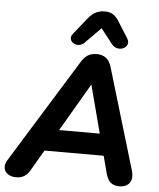

<svg xmlns="http://www.w3.org/2000/svg" viewBox="-71 -1008 886 1070"><g transform="rotate(5 372.0 -473.0)"><path d="M59 9Q32 9 13.5 -3.5Q-5 -16 -8.5 -36.5Q-12 -57 3 -82L361 -661Q378 -689 398 -701.5Q418 -714 449 -714Q480 -714 500.5 -698Q521 -682 530 -650L699 -85Q708 -54 702 -33.5Q696 -13 679 -2Q662 9 638 9Q604 9 586.5 -7.5Q569 -24 560 -59L527 -185L572 -153H166L221 -182L136 -36Q123 -14 104.5 -2.5Q86 9 59 9ZM431 -540 259 -246 237 -274H541L511 -243L433 -540ZM374 -771Q359 -757 342 -756Q325 -755 312 -763.5Q299 -772 296 -786Q293 -800 306 -816L379 -907Q399 -932 421.5 -943.5Q444 -955 473 -955Q501 -955 521 -941Q541 -927 556 -900L607 -819Q620 -799 614.5 -783.5Q609 -768 594 -760.5Q579 -753 560 -756Q541 -759 526 -778L462 -860Z"/></g></svg>

Font: Nunito ExtraLight ExtraBold
Style: Italic
Weight: 800
Italic angle: -9°
Version: Version 3.602